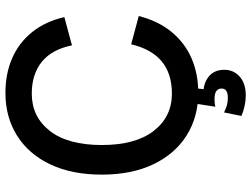

<svg xmlns="http://www.w3.org/2000/svg" viewBox="-129 -611 925 707"><g transform="rotate(-90 333.5 -257.5)"><path d="M345 10Q256 10 188 -33Q120 -76 82 -155.5Q44 -235 44 -345Q44 -456 82 -535.5Q120 -615 188 -657.5Q256 -700 345 -700Q416 -700 473 -675Q530 -650 569 -601.5Q608 -553 624 -483L520 -455Q505 -529 459.5 -566Q414 -603 342 -603Q257 -603 205 -536.5Q153 -470 153 -345Q153 -221 205 -154Q257 -87 342 -87Q416 -87 461 -124.5Q506 -162 524 -237L628 -209Q610 -138 570 -89Q530 -40 473 -15Q416 10 345 10ZM336 185Q317 185 298 181Q279 177 260 169L273 105Q287 112 299.5 115.5Q312 119 327 119Q361 119 361 96Q361 70 323 70Q315 70 308.5 70.5Q302 71 294 73L307 -11L363 -9L357 43L345 29Q381 29 405.5 49Q430 69 430 106Q430 140 405 162.5Q380 185 336 185Z"/></g></svg>

Font: Radio Canada Big
Style: Regular
Weight: 400
Designer: Étienne Aubert Bonn
Foundry: Coppers and Brasses
Version: Version 1.001